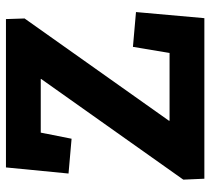

<svg xmlns="http://www.w3.org/2000/svg" viewBox="-50 -640 690 629"><g transform="rotate(-90 294.5 -325.0)"><path d="M550 0H24L21 -69L351 -535V-536H175L155 -435L41 -445L61 -650H547L549 -589L214 -116V-114H436L456 -234L570 -224Z"/></g></svg>

Font: Zilla Slab Bold
Style: Bold
Weight: 700
Designer: Typotheque.com
Foundry: Typotheque type foundry
Version: Version 1.1; 2017; ttfautohint (v1.6)